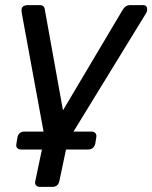

<svg xmlns="http://www.w3.org/2000/svg" viewBox="-20 -540 595 750"><path d="M136 190Q126 190 120.5 183.5Q115 177 118 167L154 -5L65 -489Q64 -494 64 -500Q64 -520 90 -520H135Q153 -520 155 -503L226 -109L460 -503Q471 -520 487 -520H539Q555 -520 555 -503Q555 -496 551 -489L245 10L212 167Q207 190 185 190ZM62 44Q52 44 47 38Q42 32 44 22L48 -3Q53 -26 76 -26H338Q348 -26 353 -19.5Q358 -13 356 -3L352 22Q346 44 324 44Z"/></svg>

Font: Lubike
Style: Italic
Weight: 400
Italic angle: -12°
Foundry: Honoka55
Version: Version 1.000;July 22, 2022;FontCreator 14.0.0.2862 64-bit